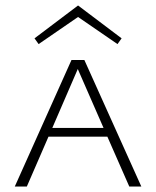

<svg xmlns="http://www.w3.org/2000/svg" viewBox="-20 -681 570 701"><path d="M265 -619 121 -520 106 -541 265 -661 424 -541 409 -520ZM452 0 372 -182H157L78 0H34L241 -462H288L496 0ZM171 -214H358L264 -429Z"/></svg>

Font: EauTestSC Light
Style: Regular
Weight: 300
Designer: Christian Thalmann (Catharsis Fonts)
Version: Version 0.001;PS 000.001;hotconv 1.0.88;makeotf.lib2.5.64775